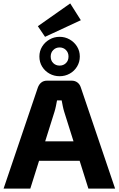

<svg xmlns="http://www.w3.org/2000/svg" viewBox="-20 -1101 693 1121"><path d="M399 -630Q418 -630 432 -619.5Q446 -609 452 -590L652 0H496L355 -448Q350 -464 346.5 -481.5Q343 -499 340 -515H313Q310 -499 306.5 -481.5Q303 -464 298 -448L157 0H1L201 -590Q208 -609 221.5 -619.5Q235 -630 254 -630ZM507 -276V-162H146V-276ZM390 -1081 452 -983 243 -886 201 -948ZM328 -886Q360 -886 387 -870.5Q414 -855 430 -829Q446 -803 446 -771Q446 -739 430 -712.5Q414 -686 387 -671Q360 -656 328 -656Q296 -656 269 -671Q242 -686 226 -712Q210 -738 210 -771Q210 -803 226 -829Q242 -855 269 -870.5Q296 -886 328 -886ZM328 -824Q306 -824 291 -809Q276 -794 276 -771Q276 -747 291 -732.5Q306 -718 328 -718Q350 -718 365 -732.5Q380 -747 380 -771Q380 -794 365 -809Q350 -824 328 -824Z"/></svg>

Font: Exo 2
Style: Bold
Weight: 700
Designer: Natanael Gama
Foundry: Natanael Gama
Version: Version 2.010